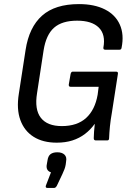

<svg xmlns="http://www.w3.org/2000/svg" viewBox="-20 -686 650 938"><path d="M257 11Q190 11 144.5 -17.5Q99 -46 79.5 -99.5Q60 -153 72 -228L105 -442Q122 -553 185.5 -609.5Q249 -666 366 -666Q441 -666 492.5 -640Q544 -614 565.5 -565.5Q587 -517 574 -453Q573 -443 563 -443H495Q484 -443 485 -453Q497 -517 463 -551Q429 -585 357 -585Q283 -585 244 -550.5Q205 -516 193 -440L161 -231Q148 -151 179.5 -110.5Q211 -70 282 -70Q357 -70 400.5 -109.5Q444 -149 457 -223L462 -262H325Q315 -262 316 -273L325 -325Q328 -336 335 -336H547Q558 -336 556 -325L527 -138Q520 -99 517 -68Q514 -37 513 -11Q513 0 504 0H448Q438 0 438 -11Q438 -24 439.5 -43Q441 -62 443 -80H442Q422 -52 395 -31.5Q368 -11 334 0Q300 11 257 11ZM211 232Q201 232 204 221L229 156Q202 147 209 115L212 98Q215 76 227 67Q239 58 260 58Q283 58 295 69.5Q307 81 303 102L301 118Q299 130 295 140.5Q291 151 285 164L258 221Q252 232 245 232Z"/></svg>

Font: Sofia Sans Semi Condensed Medium
Style: Italic
Weight: 500
Italic angle: -9°
Version: Version 4.100